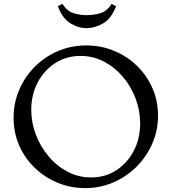

<svg xmlns="http://www.w3.org/2000/svg" viewBox="-20 -955 884 989"><path d="M419 14Q343 14 276 -14Q209 -42 158 -91.5Q107 -141 78.5 -206.5Q50 -272 50 -348Q50 -425 79 -492.5Q108 -560 159.5 -611.5Q211 -663 279 -692Q347 -721 424 -721Q500 -721 567 -693.5Q634 -666 685 -616.5Q736 -567 765 -501.5Q794 -436 794 -360Q794 -283 764.5 -215.5Q735 -148 683.5 -96.5Q632 -45 564 -15.5Q496 14 419 14ZM449 -41Q523 -41 580 -78.5Q637 -116 669.5 -179Q702 -242 702 -319Q702 -385 678.5 -447.5Q655 -510 613 -559.5Q571 -609 515 -638Q459 -667 395 -667Q322 -667 264.5 -630Q207 -593 174 -530Q141 -467 141 -390Q141 -324 164.5 -262Q188 -200 230 -150Q272 -100 328 -70.5Q384 -41 449 -41ZM428 -810Q386 -809 344 -834Q302 -859 278 -923L301 -935Q327 -896 360.5 -886.5Q394 -877 428 -877Q460 -877 495 -886.5Q530 -896 555 -935L578 -923Q553 -859 512 -835Q471 -811 428 -810Z"/></svg>

Font: Joan
Style: Regular
Weight: 400
Designer: Paolo Biagini
Version: Version 1.001; ttfautohint (v1.8.4.7-5d5b);gftools[0.9.30]